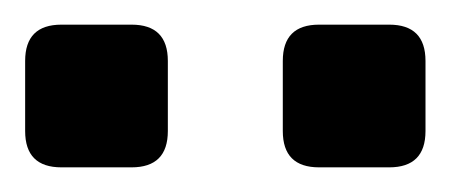

<svg xmlns="http://www.w3.org/2000/svg" viewBox="-32 -724 363 155"><path d="M17.6 -588.9Q-11.7 -588.9 -11.7 -618.2V-674.8Q-11.7 -704.1 17.6 -704.1H74.2Q103.5 -704.1 103.5 -674.8V-618.2Q103.5 -588.9 74.2 -588.9ZM225.6 -588.9Q196.3 -588.9 196.3 -618.2V-674.8Q196.3 -704.1 225.6 -704.1H282.2Q311.5 -704.1 311.5 -674.8V-618.2Q311.5 -588.9 282.2 -588.9Z"/></svg>

Font: Istok Web
Style: Bold
Weight: 700
Designer: Andrey V. Panov
Foundry: Andrey V. Panov
Version: Version 1.0.2g